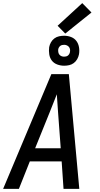

<svg xmlns="http://www.w3.org/2000/svg" viewBox="-20 -1210 640 1230"><path d="M0 0 309 -735H421L488 0H387L375 -176H171L101 0ZM369 -260 352 -490Q350 -519 348 -548Q346 -577 344 -606Q332 -577 321 -548Q310 -519 298 -490L205 -260ZM391 -789Q368 -789 346.5 -797Q325 -805 312 -822Q299 -839 295.5 -862Q292 -885 295 -908Q298 -924 306.5 -939Q315 -954 328.5 -964Q342 -974 358.5 -977.5Q375 -981 391 -981Q414 -981 435 -973Q456 -965 469 -948Q482 -931 486 -908Q490 -885 486 -862Q483 -846 474.5 -831Q466 -816 452.5 -806Q439 -796 423 -792.5Q407 -789 391 -789ZM390 -847Q396 -847 403 -848.5Q410 -850 415 -854Q420 -858 423.5 -864Q427 -870 428 -876Q430 -885 428.5 -894Q427 -903 421.5 -909.5Q416 -916 408 -919.5Q400 -923 391 -923Q385 -923 378 -921.5Q371 -920 366 -916Q361 -912 357.5 -906Q354 -900 353 -894Q352 -885 353.5 -876Q355 -867 360 -860.5Q365 -854 373 -850.5Q381 -847 390 -847ZM398 -995 349 -1045 507 -1190 566 -1130Z"/></svg>

Font: Iosevka Custom Medium
Style: Italic
Weight: 500
Italic angle: -9°
Designer: Belleve Invis
Foundry: Belleve Invis
Version: Version 27.0.1